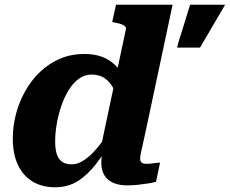

<svg xmlns="http://www.w3.org/2000/svg" viewBox="-20 -778 971 811"><path d="M825 -577 931 -758H783L734 -600L728 -577ZM213 13Q157 13 117 -11.5Q77 -36 55.5 -82Q34 -128 34 -193Q34 -245 47.5 -296.5Q61 -348 87 -394Q113 -440 150 -475Q187 -510 233.5 -530Q280 -550 336 -550Q395 -550 434.5 -527Q474 -504 496 -464.5Q518 -425 525 -374L478 -351Q470 -385 456 -410Q442 -435 420 -449Q398 -463 366 -463Q337 -463 312.5 -445Q288 -427 269.5 -396.5Q251 -366 238.5 -329Q226 -292 219.5 -253.5Q213 -215 213 -181Q213 -148 220 -126.5Q227 -105 242.5 -94.5Q258 -84 281 -84Q303 -84 321.5 -93.5Q340 -103 360 -121Q380 -139 401.5 -166.5Q423 -194 448 -231L461 -200Q423 -134 386.5 -86.5Q350 -39 308.5 -13Q267 13 213 13ZM517 5Q466 5 437 -19Q408 -43 408 -91Q408 -96 408.5 -103.5Q409 -111 409.5 -121.5Q410 -132 411 -145L402 -137L511 -651Q514 -661 508.5 -666.5Q503 -672 492 -676Q481 -680 463 -683L454 -685L470 -758H709L595 -222Q588 -188 582.5 -165.5Q577 -143 574.5 -129Q572 -115 572 -108Q572 -96 578.5 -91Q585 -86 598 -86Q614 -86 629.5 -88.5Q645 -91 656 -91L639 -10Q624 -6 604.5 -3Q585 0 563 2.5Q541 5 517 5Z"/></svg>

Font: Roboto Serif
Style: Bold Italic
Weight: 700
Italic angle: -10°
Designer: Greg Gazdowicz
Foundry: Commercial Type
Version: Version 1.008